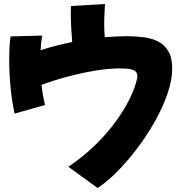

<svg xmlns="http://www.w3.org/2000/svg" viewBox="-20 -857 907 960"><path d="M53 -289Q40 -346 33 -418Q26 -490 26 -557Q26 -590 27.5 -620Q29 -650 33 -675L191 -679Q185 -646 183 -606Q222 -619 262 -629Q302 -639 341 -647Q338 -680 336 -719.5Q334 -759 334 -791Q334 -802 334.5 -811Q335 -820 335 -827L505 -837Q504 -817 502.5 -791.5Q501 -766 501 -740Q501 -700 504 -671Q534 -673 561 -674.5Q588 -676 612 -676Q656 -676 697 -671Q738 -666 770.5 -649.5Q803 -633 822 -600.5Q841 -568 841 -514Q841 -456 817 -387Q793 -318 753 -247.5Q713 -177 664 -112.5Q615 -48 564 3Q513 54 468 83L322 -23Q405 -80 464 -139.5Q523 -199 562.5 -254.5Q602 -310 625 -356.5Q648 -403 657.5 -434.5Q667 -466 667 -476Q667 -496 652 -504Q637 -512 616.5 -513.5Q596 -515 578 -515Q526 -515 460.5 -504.5Q395 -494 324.5 -475.5Q254 -457 188 -433Q190 -407 194.5 -382Q199 -357 205 -332Z"/></svg>

Font: Mochiy Pop P One
Style: Regular
Weight: 400
Designer: FONTDASU
Foundry: FONTDASU / Google Inc. / Adobe
Version: Version 2.000